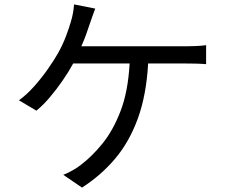

<svg xmlns="http://www.w3.org/2000/svg" viewBox="-20 -812 1040 871"><path d="M412 -773Q406 -756 399 -737.5Q392 -719 387 -703Q380 -681 370.5 -655Q361 -629 349 -602H821Q840 -602 866.5 -603Q893 -604 915 -607V-521Q891 -523 864.5 -523.5Q838 -524 821 -524H652Q644 -381 605.5 -275Q567 -169 502.5 -92.5Q438 -16 352 39L267 -19Q288 -27 310 -39.5Q332 -52 348 -65Q397 -102 445 -161Q493 -220 527 -308.5Q561 -397 568 -524H312Q292 -487 264 -446.5Q236 -406 205.5 -370Q175 -334 145 -310L66 -357Q102 -383 136.5 -422Q171 -461 199 -501.5Q227 -542 244 -572Q265 -610 279 -647Q293 -684 301 -712Q313 -750 316 -792Z"/></svg>

Font: Source Han Sans SC
Style: Regular
Weight: 400
Designer: Ryoko NISHIZUKA 西塚涼子 (kana, bopomofo & ideographs); Paul D. Hunt (Latin, Greek & Cyrillic); Sandoll Communications 산돌커뮤니
Foundry: Adobe
Version: Version 2.002;hotconv 1.0.116;makeotfexe 2.5.65601; ttfautoh